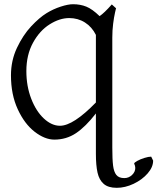

<svg xmlns="http://www.w3.org/2000/svg" viewBox="-20 -650 749 914"><path d="M238.8 14.6Q193.4 14.6 145 -22.7Q96.7 -60.1 64.5 -129.9Q32.2 -199.7 32.2 -291.5Q32.2 -361.8 60.8 -422.4Q89.4 -482.9 128.4 -524.7Q167.5 -566.4 201.7 -587.4Q233.4 -606.9 268.8 -618.4Q304.2 -629.9 327.6 -629.9Q362.3 -629.9 390.9 -618.4Q419.4 -606.9 454.1 -573.2Q476.1 -587.9 512.2 -628.9L532.7 -610.4Q532.7 -612.8 527.6 -590.3Q522.5 -567.9 518.6 -536.9Q514.6 -505.9 514.6 -470.7V51.8Q514.6 108.4 518.3 138.2Q522 168 533.9 182.9Q545.9 197.8 571.8 197.8Q592.8 197.8 608.4 183.1Q624 168.5 624 149.4Q624 139.6 618.7 128.9Q618.7 124 633.3 116Q647.9 107.9 667.5 101.8Q687 95.7 699.7 95.7L709 114.7Q709 145.5 682.9 175.5Q656.7 205.6 616.2 224.9Q575.7 244.1 535.6 244.1Q495.1 244.1 473.6 225.3Q452.1 206.5 444.3 171.9Q436.5 137.2 436.5 82V-109.9Q387.7 -46.9 341.8 -16.1Q295.9 14.6 238.8 14.6ZM436.5 -483.9Q417.5 -522 384.3 -543Q351.1 -564 309.6 -564Q263.7 -564 216.1 -533.9Q168.5 -503.9 137 -446.3Q105.5 -388.7 105.5 -311.5Q105.5 -239.7 128.7 -179.9Q151.9 -120.1 189 -85.7Q226.1 -51.3 265.6 -51.3Q328.6 -51.3 436.5 -162.1Z"/></svg>

Font: David Libre
Style: Regular
Weight: 400
Version: Version 1.000